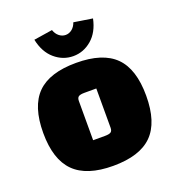

<svg xmlns="http://www.w3.org/2000/svg" viewBox="-131 -809 852 929"><g transform="rotate(-20 295.0 -344.5)"><path d="M30 0ZM30 -250Q30 -387 94 -451Q158 -515 295 -515Q432 -515 496 -451Q560 -387 560 -250Q560 -113 496 -49Q432 15 295 15Q159 15 94.5 -49.5Q30 -114 30 -250ZM306 -135Q328 -135 336.5 -141Q345 -147 345 -163V-365H284Q262 -365 253.5 -359Q245 -353 245 -337V-135ZM144 -689 240 -704Q247 -683 262 -671Q277 -659 295 -659Q313 -659 328 -671Q343 -683 350 -704L446 -689Q432 -622 390 -586Q348 -550 295 -550Q242 -550 200 -586Q158 -622 144 -689Z"/></g></svg>

Font: Changa Black
Style: Regular
Weight: 900
Designer: Eduardo Rodriguez Tunni
Foundry: Eduardo Rodriguez Tunni
Version: Version 2.001; ttfautohint (v1.5.10-5e6f)